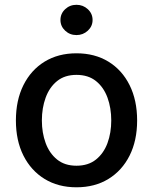

<svg xmlns="http://www.w3.org/2000/svg" viewBox="-20 -777 644 808"><path d="M301.8 11.2Q225.1 11.2 167.7 -23.9Q110.4 -59.1 78.6 -122.3Q46.9 -185.5 46.9 -270Q46.9 -355 78.6 -418.7Q110.4 -482.4 167.7 -517.6Q225.1 -552.7 301.8 -552.7Q378.9 -552.7 436.3 -517.6Q493.7 -482.4 525.4 -418.7Q557.1 -355 557.1 -270Q557.1 -185.5 525.4 -122.3Q493.7 -59.1 436.3 -23.9Q378.9 11.2 301.8 11.2ZM301.8 -79.6Q351.6 -79.6 384 -105.7Q416.5 -131.8 432.4 -175Q448.2 -218.3 448.2 -270Q448.2 -322.3 432.4 -366Q416.5 -409.7 384 -435.8Q351.6 -461.9 301.8 -461.9Q252.4 -461.9 220.2 -435.8Q188 -409.7 172.1 -366Q156.2 -322.3 156.2 -270Q156.2 -218.3 172.1 -175Q188 -131.8 220.2 -105.7Q252.4 -79.6 301.8 -79.6ZM301.8 -629.4Q273.9 -629.4 254.2 -647.9Q234.4 -666.5 234.4 -692.9Q234.4 -719.7 254.2 -738.3Q273.9 -756.8 301.8 -756.8Q329.6 -756.8 349.6 -738.3Q369.6 -719.7 369.6 -692.9Q369.6 -666.5 349.6 -647.9Q329.6 -629.4 301.8 -629.4Z"/></svg>

Font: Inter Medium
Style: Regular
Weight: 500
Designer: Rasmus Andersson
Foundry: rsms
Version: Version 4.001;git-9221beed3